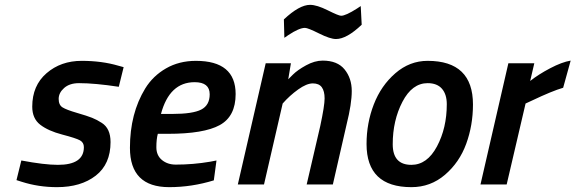

<svg xmlns="http://www.w3.org/2000/svg" viewBox="-20 -761 2374 792"><path d="M306 -418Q267 -418 244.5 -398Q222 -378 222 -353Q222 -328 238 -318Q254 -308 297 -295.5Q340 -283 360 -275Q380 -267 400 -254Q436 -231 436 -175Q436 -84 375 -36.5Q314 11 215 11Q139 11 70 -11L48 -18L68 -99Q163 -81 219 -81Q326 -81 326 -154Q326 -173 310 -182Q294 -191 236.5 -206Q179 -221 146 -246.5Q113 -272 113 -321Q113 -408 172 -459Q231 -510 317 -510Q400 -510 468 -490L490 -484L470 -403Q371 -418 306 -418Z M705 -82Q777 -82 847 -94L873 -99L862 -17Q771 11 678 11Q516 11 516 -151Q516 -293 579 -396Q611 -448 665 -479Q719 -510 788 -510Q952 -510 952 -373Q952 -281 886.5 -245Q821 -209 673 -209H631Q625 -187 625 -153.5Q625 -120 648 -101Q671 -82 705 -82ZM691 -291Q775 -291 810 -309Q845 -327 845 -372Q845 -422 783 -422Q679 -422 644 -291Z M1146 -334 1069 0H961L1076 -500H1180L1169 -434L1188 -453Q1207 -472 1242.5 -491.5Q1278 -511 1311 -511Q1372 -511 1401.5 -474.5Q1431 -438 1431 -385.5Q1431 -333 1410 -249L1353 0H1245L1301 -241Q1319 -325 1319 -355Q1319 -385 1307.5 -401Q1296 -417 1270.5 -417Q1245 -417 1210 -392Q1175 -367 1146 -334ZM1366 -600Q1342 -600 1296 -623Q1250 -646 1238 -646Q1214 -646 1169 -616L1153 -605L1151 -681Q1215 -741 1259 -741Q1287 -741 1332 -718.5Q1377 -696 1387 -696Q1406 -696 1453 -726L1468 -736L1472 -659Q1410 -600 1366 -600Z M1744 -510Q1931 -510 1931 -330Q1931 -244 1903 -167.5Q1875 -91 1815.5 -40Q1756 11 1677 11Q1492 11 1492 -167Q1492 -253 1522 -330.5Q1552 -408 1611 -459Q1670 -510 1744 -510ZM1677 -81Q1742 -81 1782.5 -157Q1823 -233 1823 -331Q1823 -372 1803 -395Q1783 -418 1744 -418Q1680 -418 1640 -341Q1600 -264 1600 -166Q1600 -81 1677 -81Z M1962 0 2077 -500H2184L2167 -427Q2201 -454 2249.5 -479.5Q2298 -505 2334 -511L2303 -399Q2258 -386 2174 -346L2148 -334L2070 0Z"/></svg>

Font: Titillium Web
Style: SemiBold Italic
Weight: 600
Italic angle: -13°
Version: Version 1.001;PS 57.000;hotconv 1.0.70;makeotf.lib2.5.55311